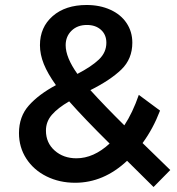

<svg xmlns="http://www.w3.org/2000/svg" viewBox="-20 -726 709 769"><path d="M595 23 489 -82Q395 6 281 6Q218 6 166.5 -19.5Q115 -45 85.5 -90.5Q56 -136 56 -193Q56 -259 95.5 -303.5Q135 -348 204 -385Q171 -431 155.5 -469.5Q140 -508 140 -545Q140 -617 191 -661.5Q242 -706 327 -706Q380 -706 422 -687Q464 -668 487 -633.5Q510 -599 510 -555Q510 -490 466 -447.5Q422 -405 342 -365Q400 -301 478 -224Q511 -274 536 -346L621 -283Q593 -210 551 -153L662 -45ZM290 -430Q346 -459 376 -487.5Q406 -516 406 -555Q406 -587 384.5 -606.5Q363 -626 328 -626Q290 -626 266.5 -603Q243 -580 243 -545Q243 -496 290 -430ZM419 -151Q317 -252 257 -320Q212 -294 188 -266.5Q164 -239 164 -203Q164 -154 199 -123Q234 -92 286 -92Q355 -92 419 -151Z"/></svg>

Font: Montserrat arm2 Medium
Style: Regular
Weight: 500
Designer: Julieta Ulanovsky
Foundry: Julieta Ulanovsky
Version: Version 6.000